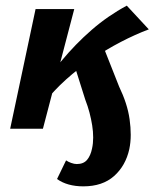

<svg xmlns="http://www.w3.org/2000/svg" viewBox="-20 -456 547 680"><path d="M275 204Q247 204 223.5 197.5Q200 191 182 178L214 112Q221 117 232 121Q243 125 252 125Q276 125 288.5 110Q301 95 306 70Q310 52 310 31Q310 10 306.5 -12Q303 -34 297 -57Q291 -80 282 -103L246 -217L347 -288L402 -149Q416 -120 425.5 -91Q435 -62 439 -33.5Q443 -5 443 21.5Q443 48 438 72Q425 131 384 167.5Q343 204 275 204ZM16 0 106 -424H243L132 0ZM135 -90 104 -112Q147 -179 197 -239.5Q247 -300 304.5 -350Q362 -400 429 -436L507 -352Q459 -334 408 -307.5Q357 -281 307.5 -247.5Q258 -214 214 -174.5Q170 -135 135 -90Z"/></svg>

Font: Ysabeau Office ExtraBold
Style: Italic
Weight: 800
Italic angle: -12°
Designer: Christian Thalmann (Catharsis Fonts)
Version: Version 2.001;gftools[0.9.30]; featfreeze: tnum,lnum,ss02